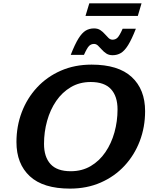

<svg xmlns="http://www.w3.org/2000/svg" viewBox="-20 -1100 894 1132"><path d="M835.5 -444.5Q835.5 -350.5 804 -268Q772.5 -185.5 714 -122.5Q655.5 -59.5 574 -23.8Q492.5 12 392.5 12Q234.5 12 155.8 -61Q77 -134 77 -262.5Q77 -356.5 108.5 -439Q140 -521.5 198.5 -584.5Q257 -647.5 338.5 -683.2Q420 -719 520 -719Q677.5 -719 756.5 -646Q835.5 -573 835.5 -444.5ZM239.5 -252Q239.5 -174.5 278 -132.5Q316.5 -90.5 397 -90.5Q463.5 -90.5 514.8 -120.8Q566 -151 601.2 -202.5Q636.5 -254 654.8 -319.5Q673 -385 673 -455Q673 -532.5 634.2 -574.5Q595.5 -616.5 515 -616.5Q449 -616.5 397.8 -586.2Q346.5 -556 311.2 -504.5Q276 -453 257.8 -387.5Q239.5 -322 239.5 -252ZM781 -930.5Q756.5 -868 735.5 -834.2Q714.5 -800.5 692.8 -787.5Q671 -774.5 644 -774.5Q622 -774.5 606.8 -784.5Q591.5 -794.5 580 -807.8Q568.5 -821 557.8 -831Q547 -841 534.5 -841Q517.5 -841 505.5 -829.5Q493.5 -818 475 -776.5H397Q421.5 -839 442.5 -872.8Q463.5 -906.5 485.2 -919.5Q507 -932.5 534.5 -932.5Q556.5 -932.5 571.5 -922.5Q586.5 -912.5 598 -899.2Q609.5 -886 620 -876Q630.5 -866 643.5 -866Q660.5 -866 672.5 -877.5Q684.5 -889 703 -930.5ZM484 -1006 506.5 -1080.5H814.5L792.5 -1006Z"/></svg>

Font: Newsreader 6pt SemiBold
Style: Italic
Weight: 600
Italic angle: -17°
Designer: Hugues Gentile
Foundry: Production Type
Version: Version 1.003; ttfautohint (v1.8.3)